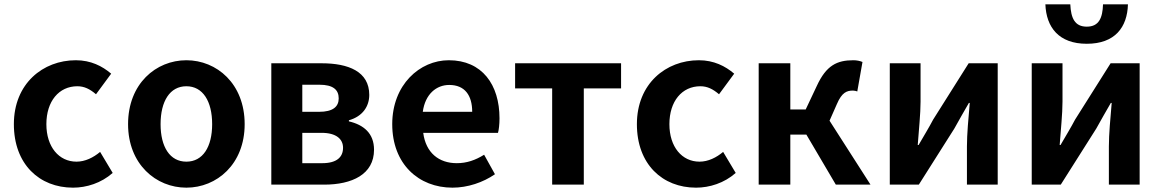

<svg xmlns="http://www.w3.org/2000/svg" viewBox="-20 -852 5357 886"><path d="M317 14C379 14 447 -7 500 -54L442 -151C411 -125 373 -106 333 -106C252 -106 194 -174 194 -279C194 -385 252 -454 337 -454C369 -454 395 -441 423 -417L493 -512C452 -547 399 -574 330 -574C178 -574 44 -466 44 -279C44 -94 162 14 317 14Z M840 14C980 14 1109 -94 1109 -279C1109 -466 980 -574 840 -574C700 -574 571 -466 571 -279C571 -94 700 14 840 14ZM840 -106C764 -106 721 -174 721 -279C721 -385 764 -454 840 -454C916 -454 959 -385 959 -279C959 -174 916 -106 840 -106Z M1232 0H1476C1604 0 1706 -47 1706 -161C1706 -237 1658 -276 1590 -292V-297C1654 -315 1684 -362 1684 -414C1684 -522 1588 -560 1464 -560H1232ZM1375 -239H1464C1532 -239 1563 -210 1563 -170C1563 -127 1534 -99 1467 -99H1375ZM1454 -461C1517 -461 1543 -438 1543 -398C1543 -360 1517 -336 1452 -336H1375V-461Z M2068 14C2138 14 2209 -10 2264 -48L2214 -138C2174 -113 2134 -99 2088 -99C2005 -99 1945 -147 1933 -239H2278C2282 -252 2285 -279 2285 -306C2285 -461 2205 -574 2051 -574C1917 -574 1790 -461 1790 -279C1790 -95 1912 14 2068 14ZM1931 -336C1942 -418 1994 -460 2053 -460C2125 -460 2159 -412 2159 -336Z M2357 -444H2528V0H2674V-444H2846V-560H2357Z M3192 14C3254 14 3322 -7 3375 -54L3317 -151C3286 -125 3248 -106 3208 -106C3127 -106 3069 -174 3069 -279C3069 -385 3127 -454 3212 -454C3244 -454 3270 -441 3298 -417L3368 -512C3327 -547 3274 -574 3205 -574C3053 -574 2919 -466 2919 -279C2919 -94 3037 14 3192 14Z M3481 0H3627V-231H3701L3837 0H3997L3808 -295L3842 -372C3865 -426 3888 -434 3916 -434C3924 -434 3930 -432 3936 -430L3960 -566C3948 -571 3933 -574 3918 -574C3843 -574 3793 -551 3749 -455L3698 -347H3627V-560H3481Z M4086 0H4220L4384 -259C4402 -292 4432 -344 4451 -377H4455C4449 -307 4442 -233 4442 -176V0H4584V-560H4450L4286 -300C4269 -267 4238 -216 4219 -183H4215C4220 -252 4228 -327 4228 -383V-560H4086Z M4741 -560V0H4875L5039 -259C5057 -292 5087 -344 5106 -377H5110C5104 -307 5097 -233 5097 -176V0H5239V-560H5105L4941 -300C4924 -267 4893 -216 4874 -183H4870C4875 -252 4883 -327 4883 -383V-560ZM4995 -650C5125 -650 5182 -726 5185 -832H5070C5068 -769 5051 -729 4995 -729C4939 -729 4922 -769 4919 -832H4804C4808 -726 4866 -650 4995 -650Z"/></svg>

Font: Noto Sans KR Bold
Style: Regular
Weight: 700
Designer: Ryoko NISHIZUKA  (kana & ideographs); Paul D. Hunt (Latin, Greek & Cyrillic); Wenlong ZHANG  (bopomofo); Sandoll Communi
Foundry: Adobe Systems Incorporated
Version: Version 1.004;PS 1.004;hotconv 1.0.82;makeotf.lib2.5.63406